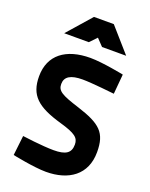

<svg xmlns="http://www.w3.org/2000/svg" viewBox="-171 -1022 873 1121"><g transform="rotate(20 265.0 -461.0)"><path d="M486 -675C486 -675 353 -702 276 -702C124 -702 30 -631 30 -499C30 -381 88 -329 241 -285C339 -257 363 -237 363 -195C363 -142 331 -122 257 -122C186 -122 62 -139 62 -139L48 -16C48 -16 182 12 258 12C399 12 500 -57 500 -198C500 -318 455 -359 308 -406C194 -442 167 -458 167 -501C167 -546 202 -568 276 -568C334 -568 475 -552 475 -552ZM82 -785H235L276 -828L317 -785H467L336 -934H213Z"/></g></svg>

Font: TitilliumText22L
Style: 999 wt
Weight: 900
Designer: Campivisivi
Foundry: Campivisivi
Version: 1.000